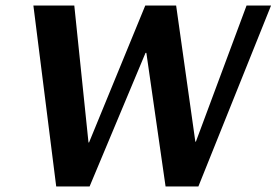

<svg xmlns="http://www.w3.org/2000/svg" viewBox="-20 -670 994 690"><path d="M954 -650 693 0H575L506 -480H503L302 0H182L100 -650H247L298 -158H300L502 -650H613L682 -161H684L866 -650Z"/></svg>

Font: Arsenal SC
Style: Bold Italic
Weight: 700
Italic angle: -9.10001°
Designer: Andrij Shevchenko
Foundry: Stairsfor
Version: Version 2.001; ttfautohint (v1.8.4.7-5d5b)